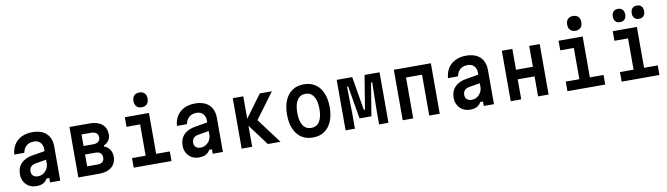

<svg xmlns="http://www.w3.org/2000/svg" viewBox="-40 -1557 7881 2267"><g transform="rotate(-10 3900.0 -423.0)"><path d="M435 -377V-274L297 -251Q259 -245 239.5 -223.5Q220 -202 220 -167Q220 -134 241 -115Q262 -96 298 -96Q332 -96 360.5 -113.5Q389 -131 407 -161Q425 -191 425 -227V-400Q425 -450 396.5 -479.5Q368 -509 319 -509Q284 -509 256.5 -496Q229 -483 211 -458Q193 -433 185 -397H66Q71 -466 103.5 -516.5Q136 -567 192 -594Q248 -621 321 -621Q429 -621 488 -565.5Q547 -510 547 -407V0H425V-53H392Q374 -19 342 -2Q310 15 261 15Q210 15 172 -7Q134 -29 112.5 -67.5Q91 -106 91 -157Q91 -236 138.5 -285.5Q186 -335 274 -350Z M764 0V-605H1005Q1101 -605 1154 -560.5Q1207 -516 1207 -436Q1207 -397 1185.5 -366Q1164 -335 1127 -320V-307Q1169 -292 1193.5 -255.5Q1218 -219 1218 -171Q1218 -90 1163.5 -45Q1109 0 1012 0ZM889 -111H1013Q1052 -111 1073 -129Q1094 -147 1094 -182Q1094 -217 1073 -235Q1052 -253 1013 -253H889ZM889 -355H1006Q1045 -355 1066.5 -373Q1088 -391 1088 -424Q1088 -457 1066.5 -475Q1045 -493 1006 -493H889Z M1428 -605H1717V-115H1881V0H1428V-115H1591V-490H1428ZM1646 -686Q1606 -686 1583.5 -709.5Q1561 -733 1561 -775Q1561 -817 1583.5 -840Q1606 -863 1646 -863Q1686 -863 1708.5 -840Q1731 -817 1731 -774Q1731 -733 1708.5 -709.5Q1686 -686 1646 -686Z M2385 -377V-274L2247 -251Q2209 -245 2189.5 -223.5Q2170 -202 2170 -167Q2170 -134 2191 -115Q2212 -96 2248 -96Q2282 -96 2310.5 -113.5Q2339 -131 2357 -161Q2375 -191 2375 -227V-400Q2375 -450 2346.5 -479.5Q2318 -509 2269 -509Q2234 -509 2206.5 -496Q2179 -483 2161 -458Q2143 -433 2135 -397H2016Q2021 -466 2053.5 -516.5Q2086 -567 2142 -594Q2198 -621 2271 -621Q2379 -621 2438 -565.5Q2497 -510 2497 -407V0H2375V-53H2342Q2324 -19 2292 -2Q2260 15 2211 15Q2160 15 2122 -7Q2084 -29 2062.5 -67.5Q2041 -106 2041 -157Q2041 -236 2088.5 -285.5Q2136 -335 2224 -350Z M3036 0 2817 -294 3046 -605H3191L2964 -299L3188 0ZM2722 0V-605H2848V0Z M3575 17Q3495 17 3438 -21Q3381 -59 3350 -130.5Q3319 -202 3319 -302Q3319 -402 3350 -473.5Q3381 -545 3438 -583Q3495 -621 3575 -621Q3655 -621 3712 -583Q3769 -545 3800 -473.5Q3831 -402 3831 -302Q3831 -202 3800 -130.5Q3769 -59 3712 -21Q3655 17 3575 17ZM3575 -98Q3639 -98 3673.5 -150.5Q3708 -203 3708 -302Q3708 -401 3673.5 -454Q3639 -507 3575 -507Q3511 -507 3476.5 -454Q3442 -401 3442 -302Q3442 -203 3476.5 -150.5Q3511 -98 3575 -98Z M3968 0V-605H4154L4222 -201H4236L4302 -605H4482V0H4370V-191L4376 -504H4362L4297 -110H4155L4088 -504H4074L4080 -191V0Z M4653 0V-605H5097V0H4971V-490H4779V0Z M5635 -377V-274L5497 -251Q5459 -245 5439.5 -223.5Q5420 -202 5420 -167Q5420 -134 5441 -115Q5462 -96 5498 -96Q5532 -96 5560.5 -113.5Q5589 -131 5607 -161Q5625 -191 5625 -227V-400Q5625 -450 5596.5 -479.5Q5568 -509 5519 -509Q5484 -509 5456.5 -496Q5429 -483 5411 -458Q5393 -433 5385 -397H5266Q5271 -466 5303.5 -516.5Q5336 -567 5392 -594Q5448 -621 5521 -621Q5629 -621 5688 -565.5Q5747 -510 5747 -407V0H5625V-53H5592Q5574 -19 5542 -2Q5510 15 5461 15Q5410 15 5372 -7Q5334 -29 5312.5 -67.5Q5291 -106 5291 -157Q5291 -236 5338.5 -285.5Q5386 -335 5474 -350Z M5948 0V-605H6074V-355H6276V-605H6402V0H6276V-240H6074V0Z M6628 -605H6917V-115H7081V0H6628V-115H6791V-490H6628ZM6846 -686Q6806 -686 6783.5 -709.5Q6761 -733 6761 -775Q6761 -817 6783.5 -840Q6806 -863 6846 -863Q6886 -863 6908.5 -840Q6931 -817 6931 -774Q6931 -733 6908.5 -709.5Q6886 -686 6846 -686Z M7278 -605H7567V-115H7731V0H7278V-115H7441V-490H7278ZM7382 -695Q7347 -695 7327.5 -716Q7308 -737 7308 -774Q7308 -812 7328 -833Q7348 -854 7382 -854Q7418 -854 7437.5 -833Q7457 -812 7457 -774Q7457 -737 7437.5 -716Q7418 -695 7382 -695ZM7609 -695Q7574 -695 7554.5 -716Q7535 -737 7535 -774Q7535 -812 7555 -833Q7575 -854 7609 -854Q7645 -854 7664.5 -833Q7684 -812 7684 -774Q7684 -737 7664.5 -716Q7645 -695 7609 -695Z"/></g></svg>

Font: Martian Mono SemiCondensed Medium
Style: Regular
Weight: 500
Width: 4
Designer: Roman Shamin
Foundry: Evil Martians
Version: Version 1.000